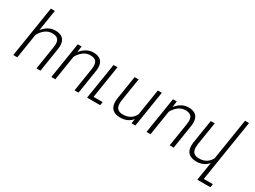

<svg xmlns="http://www.w3.org/2000/svg" viewBox="-56 -1494 3237 2442"><g transform="rotate(30 1562.0 -273.5)"><path d="M163.1 -363.3 105.5 0H46.9L165.5 -750H224.1L175.3 -439.9Q211.4 -486.3 257.1 -512.2Q302.7 -538.1 357.4 -538.1Q427.7 -538.1 466.3 -504.2Q504.9 -470.2 504.9 -397.9Q504.9 -374.5 500.5 -346.7L445.8 0H387.2L441.9 -346.7Q445.3 -368.7 445.3 -388.7Q445.3 -442.4 418.5 -465.1Q391.6 -487.8 339.8 -487.8Q282.2 -487.8 236.6 -452.1Q190.9 -416.5 163.1 -363.3Z M721.7 -363.3 664.1 0H605.5L689 -528.3H745.1L732.9 -439Q769 -485.8 815.2 -512Q861.3 -538.1 916 -538.1Q986.3 -538.1 1024.9 -504.2Q1063.5 -470.2 1063.5 -397.9Q1063.5 -374.5 1059.1 -346.7L1004.4 0H945.8L1000.5 -346.7Q1003.9 -368.7 1003.9 -388.7Q1003.9 -442.4 977.1 -465.1Q950.2 -487.8 898.4 -487.8Q840.8 -487.8 795.2 -452.1Q749.5 -416.5 721.7 -363.3Z M1330.6 -49.8 1322.8 0H1130.9L1138.7 -49.8L1214.4 -528.3H1272.5L1196.8 -49.8Z M1783.7 0 1793 -66.9Q1760.3 -27.8 1717.5 -9Q1674.8 9.8 1617.7 9.8Q1546.9 9.8 1506.3 -25.9Q1465.8 -61.5 1465.8 -137.2Q1465.8 -160.2 1470.2 -188L1523.9 -528.3H1582.5L1528.8 -189.5Q1525.4 -167.5 1525.4 -147Q1525.4 -90.8 1553 -65.9Q1580.6 -41 1627.4 -41Q1693.8 -41 1737.5 -68.8Q1781.2 -96.7 1804.2 -145L1864.7 -528.3H1923.3L1839.8 0Z M2119.6 -363.3 2062 0H2003.4L2086.9 -528.3H2143.1L2130.9 -439Q2167 -485.8 2213.1 -512Q2259.3 -538.1 2314 -538.1Q2384.3 -538.1 2422.9 -504.2Q2461.4 -470.2 2461.4 -397.9Q2461.4 -374.5 2457 -346.7L2402.3 0H2343.8L2398.4 -346.7Q2401.9 -368.7 2401.9 -388.7Q2401.9 -442.4 2375 -465.1Q2348.1 -487.8 2296.4 -487.8Q2238.8 -487.8 2193.1 -452.1Q2147.5 -416.5 2119.6 -363.3Z M2933.1 153.3H3066.4L3058.6 203.1H2866.7L2874.5 153.3L2909.7 -66.9Q2877.4 -28.3 2835 -9.3Q2792.5 9.8 2735.4 9.8Q2664.6 9.8 2624 -25.9Q2583.5 -61.5 2583.5 -137.2Q2583.5 -160.2 2587.9 -188L2641.6 -528.3H2700.2L2646.5 -189.5Q2643.1 -167.5 2643.1 -147Q2643.1 -90.8 2670.7 -65.9Q2698.2 -41 2745.1 -41Q2811.5 -41 2855.2 -68.8Q2898.9 -96.7 2921.9 -145L3017.6 -750H3076.2Z"/></g></svg>

Font: Mardoto Light
Style: Italic
Weight: 300
Italic angle: -12°
Designer: Christian Robertson, Vahan Hovhannisyan
Foundry: Google
Version: Version 1.000